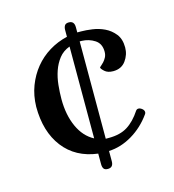

<svg xmlns="http://www.w3.org/2000/svg" viewBox="-92 -588 674 743"><g transform="rotate(-15 245.0 -216.5)"><path d="M272 52Q272 77 250 77Q238 77 233.5 70.5Q229 64 229 52V10Q141 -1 92.5 -64Q44 -127 44 -227Q45 -272 59.5 -310Q74 -348 98.5 -378Q123 -408 156.5 -428.5Q190 -449 229 -458V-485Q229 -496 233.5 -503Q238 -510 250 -510Q272 -510 272 -485V-464H287Q306 -464 331.5 -460.5Q357 -457 380 -446Q403 -435 419.5 -414.5Q436 -394 436 -360Q436 -331 418.5 -307Q401 -283 368 -283Q346 -283 334 -294Q322 -305 322 -310Q322 -311 327 -315Q332 -319 338.5 -326Q345 -333 350 -342.5Q355 -352 355 -365Q355 -397 332 -412Q309 -427 280 -428H272V-38H285Q330 -38 359.5 -56.5Q389 -75 414 -113Q418 -118 424 -118Q431 -118 438.5 -112Q446 -106 446 -98Q446 -94 443 -90Q411 -45 365.5 -18Q320 9 272 11ZM146 -230Q146 -167 167.5 -119.5Q189 -72 229 -51V-419Q202 -409 186 -388.5Q170 -368 161 -342Q152 -316 149 -286.5Q146 -257 146 -230Z"/></g></svg>

Font: Alice
Style: Regular
Weight: 400
Designer: Cyreal (www.cyreal.org)
Foundry: Cyreal (www.cyreal.org)
Version: Version 1.010